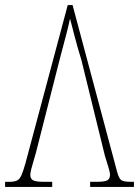

<svg xmlns="http://www.w3.org/2000/svg" viewBox="-23 -734 546 754"><path d="M297 -497Q281 -549 270 -591.5Q259 -634 252 -661Q247 -636 236 -594Q225 -552 214 -511L118 -134Q115 -122 109.5 -104.5Q104 -87 100 -71Q96 -55 96 -47Q96 -33 106 -26.5Q116 -20 150 -20H182V0H-3V-20H15Q33 -20 43.5 -25Q54 -30 61 -45.5Q68 -61 77 -93L243 -714H262L437 -59Q444 -33 453.5 -26.5Q463 -20 491 -20H503V0H331V-20H356Q390 -20 399.5 -26.5Q409 -33 409 -48Q409 -58 401.5 -81.5Q394 -105 389 -122Z"/></svg>

Font: Noto Serif Condensed Thin
Style: Regular
Weight: 100
Width: 3
Designer: Monotype Design Team
Foundry: Monotype Imaging Inc.
Version: Version 2.013; ttfautohint (v1.8.4.7-5d5b)